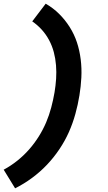

<svg xmlns="http://www.w3.org/2000/svg" viewBox="-67 -861 587 1042"><path d="M15 161 -47 60Q-8 39 27 11Q62 -17 91 -50Q120 -83 143.5 -120.5Q167 -158 183.5 -197Q200 -236 211 -277.5Q222 -319 229 -360Q235 -396 237.5 -433Q240 -470 237 -507Q234 -544 225 -578Q216 -612 199.5 -643Q183 -674 160 -699.5Q137 -725 108 -745L181 -841Q221 -818 253.5 -786Q286 -754 311 -714.5Q336 -675 350.5 -631Q365 -587 371 -538.5Q377 -490 374.5 -440.5Q372 -391 364 -343Q356 -293 342 -242.5Q328 -192 307 -144.5Q286 -97 255.5 -51.5Q225 -6 188 33Q151 72 107 104.5Q63 137 15 161Z"/></svg>

Font: Iosevka Curly Slab HvObl
Style: Regular
Weight: 900
Italic angle: -9°
Monospace: yes
Designer: Belleve Invis
Foundry: Belleve Invis
Version: Version 11.1.0; ttfautohint (v1.8.3)